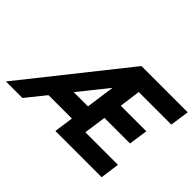

<svg xmlns="http://www.w3.org/2000/svg" viewBox="-129 -980 1259 1259"><g transform="rotate(45 500.5 -350.0)"><path d="M572 -700 15 0H168L276 -134H493L474 0H903L921 -133H619L641 -288H878L897 -420H660L680 -567H982L1001 -700ZM539 -465 511 -265H379Z"/></g></svg>

Font: Unageo
Style: Bold-Italic
Weight: 700
Designer: Richard Sepsi
Foundry: Richard Sepsi
Version: Version 2.000